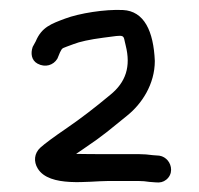

<svg xmlns="http://www.w3.org/2000/svg" viewBox="-20 -669 407 393"><path d="M135.8 -354C138.6 -355.9 145.6 -360.8 150.9 -364.3C194 -393.4 203 -402.4 240.8 -432.8C269.9 -456.2 296.9 -496.3 296.9 -544.3C294.3 -605.1 275.2 -646.4 231.6 -648.5C194.8 -650.3 142.2 -641.8 113.2 -630.9C85.4 -620.4 65.3 -613.7 53.1 -584.3L46.9 -573L46.6 -572C42.8 -560.6 43.8 -545.8 56.7 -538.8C72.8 -530 89.5 -535.8 97.2 -548.6L97.6 -549.3L102.8 -561.8C108.4 -572.7 105.8 -569.1 130.5 -578.7C142.8 -583.6 163.6 -588.2 191.9 -591.9C239.4 -598.1 231.1 -599.2 237.3 -575.9C248.1 -532.9 237.8 -500.8 205.5 -474.7C174 -448.4 144.8 -426.1 117.7 -407.5C89.9 -388.5 72 -375.3 62.5 -366.7C49.9 -355.1 48.5 -338.3 57.3 -324C81.2 -284.9 162.2 -298.5 200.4 -298.5H264.4C271 -298.5 278.4 -297.9 286.5 -296.6L287 -296.6L298.8 -295.7C307.6 -294.8 314.1 -296.3 320.3 -301.2C334.3 -312.5 331.8 -330.7 323.2 -340.7C319.2 -345.4 313.5 -349.2 306.5 -350.3L306 -350.4L292.8 -351.4C283.8 -352.7 273.5 -353.5 264.4 -353.5H200.4C173.9 -353.5 153.8 -353.6 135.8 -354Z"/></svg>

Font: MewTooHand
Style: BdWide
Weight: 400
Designer: Mew Too, Robert Jablonski
Version: Version 0.77